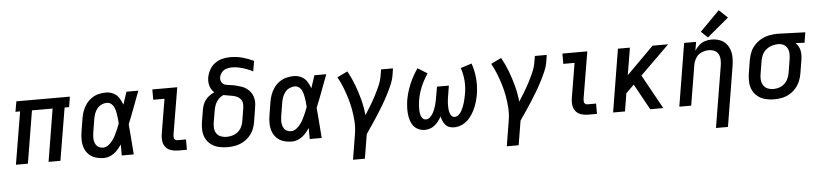

<svg xmlns="http://www.w3.org/2000/svg" viewBox="-52 -1093 6871 1612"><g transform="rotate(-5 3384.0 -286.5)"><path d="M44 0H145L218 -443H392L319 0H419L493 -443H531L545 -530H94L79 -443H118Z M786 8Q816 8 845 -6Q874 -20 896 -43Q918 -66 936 -93Q936 -47 936 0H1037Q1032 -64 1027.5 -128Q1023 -192 1017 -256Q1045 -324 1070.5 -393Q1096 -462 1122 -530H1022Q1004 -477 987 -424Q976 -454 959 -481Q942 -508 912.5 -523Q883 -538 849 -538Q818 -538 787 -530.5Q756 -523 728.5 -504Q701 -485 681.5 -458Q662 -431 651 -401Q640 -371 635 -340L617 -230Q611 -194 611.5 -158.5Q612 -123 623.5 -91Q635 -59 659 -35.5Q683 -12 716.5 -2Q750 8 786 8ZM786 -79Q768 -79 751.5 -87Q735 -95 726 -110Q717 -125 713.5 -142.5Q710 -160 711 -178.5Q712 -197 715 -216L733 -326Q737 -348 744.5 -370Q752 -392 767.5 -411.5Q783 -431 805 -441Q827 -451 849 -451Q872 -451 888.5 -436Q905 -421 912.5 -400.5Q920 -380 924 -358.5Q928 -337 930.5 -314.5Q933 -292 934 -270Q925 -246 915.5 -223Q906 -200 894.5 -177Q883 -154 868 -133Q853 -112 831.5 -95.5Q810 -79 786 -79Z M1412 0H1485V-87H1412Q1400 -87 1392 -94.5Q1384 -102 1383.5 -113.5Q1383 -125 1384 -136L1450 -530H1240V-443H1335L1286 -150Q1281 -120 1285 -90.5Q1289 -61 1307 -39Q1325 -17 1353.5 -8.5Q1382 0 1412 0Z M1828 8Q1860 8 1892.5 2Q1925 -4 1956 -20.5Q1987 -37 2011 -62.5Q2035 -88 2048.5 -119Q2062 -150 2067 -183L2084 -288Q2088 -310 2090 -332Q2092 -354 2088 -375.5Q2084 -397 2074.5 -415.5Q2065 -434 2050.5 -448.5Q2036 -463 2018.5 -473.5Q2001 -484 1980.5 -490Q1960 -496 1939.5 -501.5Q1919 -507 1897 -509Q1875 -511 1854 -516.5Q1833 -522 1822.5 -541Q1812 -560 1816 -582Q1820 -605 1836.5 -624Q1853 -643 1876 -649.5Q1899 -656 1922 -656Q1954 -656 1984 -649Q2014 -642 2042.5 -631.5Q2071 -621 2097 -607L2112 -694Q2067 -716 2017.5 -729.5Q1968 -743 1915 -743Q1882 -743 1848.5 -735Q1815 -727 1785.5 -705.5Q1756 -684 1739 -652.5Q1722 -621 1716 -588Q1712 -564 1715 -540Q1718 -516 1728.5 -495.5Q1739 -475 1756 -461Q1728 -449 1704.5 -429Q1681 -409 1667 -382Q1653 -355 1649 -327L1631 -221Q1625 -184 1627.5 -147.5Q1630 -111 1646.5 -80Q1663 -49 1691.5 -28.5Q1720 -8 1755.5 0Q1791 8 1828 8ZM1828 -79Q1803 -79 1780.5 -87Q1758 -95 1744 -114Q1730 -133 1727.5 -157.5Q1725 -182 1729 -207L1747 -312Q1751 -336 1760.5 -359.5Q1770 -383 1788.5 -402Q1807 -421 1830 -431Q1850 -427 1870 -424Q1890 -421 1909.5 -417Q1929 -413 1946.5 -404.5Q1964 -396 1975.5 -380Q1987 -364 1988.5 -343.5Q1990 -323 1986 -302L1969 -197Q1965 -173 1953.5 -149.5Q1942 -126 1921.5 -109.5Q1901 -93 1876.5 -86Q1852 -79 1828 -79Z M2370 8Q2400 8 2429 -6Q2458 -20 2480 -43Q2502 -66 2520 -93Q2520 -47 2520 0H2621Q2616 -64 2611.5 -128Q2607 -192 2601 -256Q2629 -324 2654.5 -393Q2680 -462 2706 -530H2606Q2588 -477 2571 -424Q2560 -454 2543 -481Q2526 -508 2496.5 -523Q2467 -538 2433 -538Q2402 -538 2371 -530.5Q2340 -523 2312.5 -504Q2285 -485 2265.5 -458Q2246 -431 2235 -401Q2224 -371 2219 -340L2201 -230Q2195 -194 2195.5 -158.5Q2196 -123 2207.5 -91Q2219 -59 2243 -35.5Q2267 -12 2300.5 -2Q2334 8 2370 8ZM2370 -79Q2352 -79 2335.5 -87Q2319 -95 2310 -110Q2301 -125 2297.5 -142.5Q2294 -160 2295 -178.5Q2296 -197 2299 -216L2317 -326Q2321 -348 2328.5 -370Q2336 -392 2351.5 -411.5Q2367 -431 2389 -441Q2411 -451 2433 -451Q2456 -451 2472.5 -436Q2489 -421 2496.5 -400.5Q2504 -380 2508 -358.5Q2512 -337 2514.5 -314.5Q2517 -292 2518 -270Q2509 -246 2499.5 -223Q2490 -200 2478.5 -177Q2467 -154 2452 -133Q2437 -112 2415.5 -95.5Q2394 -79 2370 -79Z M2867 205H2967L3001 0Q3027 -38 3053 -76Q3079 -114 3103.5 -152.5Q3128 -191 3151.5 -230.5Q3175 -270 3196 -310.5Q3217 -351 3235 -392.5Q3253 -434 3260 -477L3268 -530H3168L3159 -477Q3152 -435 3134 -394Q3116 -353 3095.5 -313.5Q3075 -274 3051.5 -235.5Q3028 -197 3004 -159Q2997 -227 2980 -292Q2963 -357 2939.5 -419Q2916 -481 2884 -538L2797 -496Q2821 -453 2839 -407.5Q2857 -362 2871.5 -314.5Q2886 -267 2895 -218Q2904 -169 2907.5 -117.5Q2911 -66 2903 -14Z M3490 8Q3512 8 3533.5 1Q3555 -6 3573.5 -21Q3592 -36 3606 -54.5Q3620 -73 3631 -93Q3635 -74 3643 -55Q3651 -36 3664 -21Q3677 -6 3696.5 1Q3716 8 3737 8Q3773 8 3807 -8.5Q3841 -25 3866 -54Q3891 -83 3907.5 -116Q3924 -149 3934.5 -183.5Q3945 -218 3951 -253Q3962 -321 3956 -386.5Q3950 -452 3929 -513L3835 -483Q3853 -433 3857.5 -377.5Q3862 -322 3852 -266Q3849 -248 3845 -230Q3841 -212 3836 -194Q3831 -176 3824 -158.5Q3817 -141 3808 -124Q3799 -107 3783.5 -93Q3768 -79 3750 -79Q3732 -79 3721 -93Q3710 -107 3706.5 -124Q3703 -141 3702 -158.5Q3701 -176 3701.5 -193.5Q3702 -211 3704.5 -229Q3707 -247 3710 -265L3723 -345H3623L3609 -265Q3606 -247 3602.5 -229Q3599 -211 3594 -193Q3589 -175 3582 -157.5Q3575 -140 3565.5 -123Q3556 -106 3540.5 -92.5Q3525 -79 3507 -79Q3488 -79 3476.5 -94Q3465 -109 3461.5 -127.5Q3458 -146 3457.5 -164.5Q3457 -183 3458.5 -202.5Q3460 -222 3463 -241Q3469 -280 3481.5 -318Q3494 -356 3512.5 -392.5Q3531 -429 3554 -463L3473 -513Q3445 -473 3423.5 -430.5Q3402 -388 3387 -343.5Q3372 -299 3364 -254Q3359 -219 3358 -184.5Q3357 -150 3362.5 -117Q3368 -84 3383 -54.5Q3398 -25 3427 -8.5Q3456 8 3490 8Z M4163 205H4263L4297 0Q4323 -38 4349 -76Q4375 -114 4399.5 -152.5Q4424 -191 4447.5 -230.5Q4471 -270 4492 -310.5Q4513 -351 4531 -392.5Q4549 -434 4556 -477L4564 -530H4464L4455 -477Q4448 -435 4430 -394Q4412 -353 4391.5 -313.5Q4371 -274 4347.5 -235.5Q4324 -197 4300 -159Q4293 -227 4276 -292Q4259 -357 4235.5 -419Q4212 -481 4180 -538L4093 -496Q4117 -453 4135 -407.5Q4153 -362 4167.5 -314.5Q4182 -267 4191 -218Q4200 -169 4203.5 -117.5Q4207 -66 4199 -14Z M4868 0H4941V-87H4868Q4856 -87 4848 -94.5Q4840 -102 4839.5 -113.5Q4839 -125 4840 -136L4906 -530H4696V-443H4791L4742 -150Q4737 -120 4741 -90.5Q4745 -61 4763 -39Q4781 -17 4809.5 -8.5Q4838 0 4868 0Z M5077 0H5177L5202 -151L5270 -218L5390 0H5500L5341 -288L5587 -530H5456L5227 -301L5265 -530H5164Z M5926 205H6027L6110 -300Q6116 -335 6116 -369.5Q6116 -404 6106 -435.5Q6096 -467 6074 -491.5Q6052 -516 6020 -527Q5988 -538 5954 -538Q5926 -538 5898.5 -530Q5871 -522 5848.5 -501.5Q5826 -481 5810 -456L5823 -530H5722L5635 0H5735L5791 -337Q5796 -368 5813.5 -396.5Q5831 -425 5861.5 -438Q5892 -451 5922 -451Q5948 -451 5970 -441Q5992 -431 6003 -410Q6014 -389 6015 -364Q6016 -339 6012 -314ZM5925 -558 6107 -710 6035 -778 5870 -611Z M6434 8Q6466 8 6499.5 1.5Q6533 -5 6563.5 -22.5Q6594 -40 6617.5 -67Q6641 -94 6654 -126Q6667 -158 6672 -190L6690 -300Q6695 -327 6694 -354.5Q6693 -382 6682.5 -405.5Q6672 -429 6654 -447L6729 -443L6743 -530L6514 -538H6513Q6479 -538 6444.5 -532Q6410 -526 6377.5 -509.5Q6345 -493 6319 -466.5Q6293 -440 6279 -407Q6265 -374 6259 -340L6241 -230Q6235 -192 6236.5 -155Q6238 -118 6253.5 -86Q6269 -54 6297 -32Q6325 -10 6361 -1Q6397 8 6434 8ZM6436 -79Q6410 -79 6387 -88.5Q6364 -98 6351 -119Q6338 -140 6336 -165Q6334 -190 6339 -216L6357 -326Q6361 -352 6373.5 -376.5Q6386 -401 6408.5 -418.5Q6431 -436 6457 -443.5Q6483 -451 6509 -451Q6533 -451 6553.5 -440Q6574 -429 6584.5 -408Q6595 -387 6595.5 -363Q6596 -339 6592 -314L6574 -204Q6570 -180 6559.5 -156Q6549 -132 6529.5 -113.5Q6510 -95 6485 -87Q6460 -79 6436 -79Z"/></g></svg>

Font: Iosevka Sparkle Medium
Style: Italic
Weight: 500
Italic angle: -9°
Designer: Belleve Invis
Foundry: Belleve Invis
Version: Version 4.5.0; ttfautohint (v1.8.3)